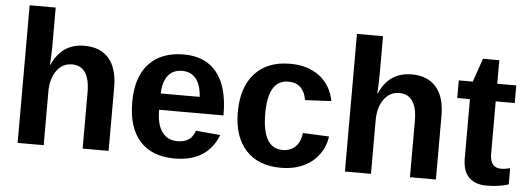

<svg xmlns="http://www.w3.org/2000/svg" viewBox="-49 -861 2764 1007"><g transform="rotate(5 1333.5 -358.0)"><path d="M205.1 -422.9Q232.9 -483.4 274.9 -510.7Q316.9 -538.1 375 -538.1Q459 -538.1 503.9 -486.3Q548.8 -434.6 548.8 -335V0H412.1V-295.9Q412.1 -435.1 317.9 -435.1Q268.1 -435.1 237.5 -392.3Q207 -349.6 207 -282.7V0H69.8V-724.6H207V-526.9Q207 -473.6 203.1 -422.9Z M897 9.8Q777.8 9.8 713.9 -60.8Q649.9 -131.3 649.9 -266.6Q649.9 -397.5 714.8 -467.8Q779.8 -538.1 898.9 -538.1Q1012.7 -538.1 1072.8 -462.6Q1132.8 -387.2 1132.8 -241.7V-237.8H793.9Q793.9 -160.6 822.5 -121.3Q851.1 -82 903.8 -82Q976.6 -82 995.6 -145L1125 -133.8Q1068.8 9.8 897 9.8ZM897 -451.7Q848.6 -451.7 822.5 -418Q796.4 -384.3 794.9 -323.7H1000Q996.1 -387.7 969.2 -419.7Q942.4 -451.7 897 -451.7Z M1457 9.8Q1336.9 9.8 1271.5 -61.8Q1206.1 -133.3 1206.1 -261.2Q1206.1 -392.1 1272 -465.1Q1337.9 -538.1 1459 -538.1Q1552.2 -538.1 1613.3 -491.2Q1674.3 -444.3 1689.9 -361.8L1551.8 -355Q1545.9 -395.5 1522.5 -419.7Q1499 -443.8 1456.1 -443.8Q1350.1 -443.8 1350.1 -266.6Q1350.1 -84 1458 -84Q1497.1 -84 1523.4 -108.6Q1549.8 -133.3 1556.2 -182.1L1693.8 -175.8Q1686.5 -121.6 1655 -79.1Q1623.5 -36.6 1572.3 -13.4Q1521 9.8 1457 9.8Z M1928.2 -422.9Q1956.1 -483.4 1998 -510.7Q2040 -538.1 2098.1 -538.1Q2182.1 -538.1 2227.1 -486.3Q2272 -434.6 2272 -335V0H2135.3V-295.9Q2135.3 -435.1 2041 -435.1Q1991.2 -435.1 1960.7 -392.3Q1930.2 -349.6 1930.2 -282.7V0H1793V-724.6H1930.2V-526.9Q1930.2 -473.6 1926.3 -422.9Z M2539.1 8.8Q2478.5 8.8 2445.8 -24.2Q2413.1 -57.1 2413.1 -124V-435.5H2346.2V-528.3H2419.9L2462.9 -652.3H2548.8V-528.3H2648.9V-435.5H2548.8V-161.1Q2548.8 -122.6 2563.5 -104.2Q2578.1 -85.9 2608.9 -85.9Q2625 -85.9 2654.8 -92.8V-7.8Q2604 8.8 2539.1 8.8Z"/></g></svg>

Font: Liberation Sans
Style: Bold
Weight: 700
Designer: Steve Matteson
Foundry: Ascender Corporation
Version: Version 2.1.5